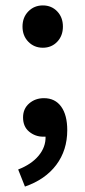

<svg xmlns="http://www.w3.org/2000/svg" viewBox="-20 -506 315 708"><path d="M138 -330Q106 -330 84.5 -352Q63 -374 63 -408Q63 -442 84.5 -464Q106 -486 138 -486Q170 -486 191 -464Q212 -442 212 -408Q212 -374 191 -352Q170 -330 138 -330ZM72 182 47 119Q96 100 122.5 68Q149 36 148 -2H139Q110 -2 87.5 -20.5Q65 -39 65 -73Q65 -105 87.5 -124.5Q110 -144 142 -144Q183 -144 205.5 -113Q228 -82 228 -26Q228 48 187.5 102Q147 156 72 182Z"/></svg>

Font: CV Source Sans Light
Style: Bold
Weight: 600
Designer: Paul D. Hunt
Foundry: Adobe Systems Incorporated
Version: Version 3.001